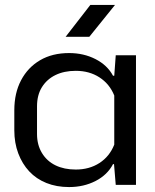

<svg xmlns="http://www.w3.org/2000/svg" viewBox="-20 -749 628 778"><path d="M260 9Q209 9 168 -7.5Q127 -24 98.5 -54.5Q70 -85 54 -127.5Q38 -170 38 -221V-302Q38 -372 65.5 -424Q93 -476 142.5 -505Q192 -534 260 -534Q319 -534 367 -509.5Q415 -485 438 -442H443L449 -525H531V0H449L442 -84H438Q415 -40 367 -15.5Q319 9 260 9ZM287 -62Q342 -62 383 -88.5Q424 -115 443 -163V-362Q424 -409 383 -435.5Q342 -462 287 -462Q240 -462 205 -445Q170 -428 150 -396Q130 -364 130 -318V-206Q130 -162 150 -129Q170 -96 205 -79Q240 -62 287 -62ZM246 -600 346 -729H446L342 -600Z"/></svg>

Font: Hubot Sans Condensed ExtraLight
Style: Regular
Weight: 400
Version: Version 2.000